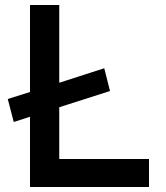

<svg xmlns="http://www.w3.org/2000/svg" viewBox="-20 -748 665 768"><path d="M397 -475 420 -384 217 -319V-112H576V0H100V-281L35 -260L11 -352L100 -380V-728H217V-417Z"/></svg>

Font: Synthetic SemiBold
Style: Regular
Weight: 600
Designer: Santiago Orozco
Foundry: Typemade
Version: Version 2.000; ttfautohint (v1.8.4.7-5d5b)